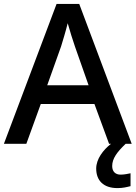

<svg xmlns="http://www.w3.org/2000/svg" viewBox="-20 -737 696 984"><path d="M539 0H549C509 31 473 78 473 127C473 188 510 227 582 227C610 227 629 222 649 217V151C637 153 620 158 598 158C572 158 555 143 555 114C555 76 579 43 624 0H655L386 -717H270L0 0H115L189 -204H464ZM364 -499 434 -300H222L293 -499C300 -522 317 -577 327 -618C335 -588 356 -521 364 -499Z"/></svg>

Font: Noto Sans Balinese Medium
Style: Regular
Weight: 500
Designer: Aditya Bayu, David Williams
Foundry: David Williams
Version: Version 2.005